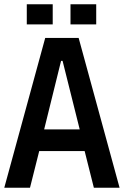

<svg xmlns="http://www.w3.org/2000/svg" viewBox="-22 -876 578 896"><path d="M-2 0 189 -699H345L536 0H416L373 -171H161L118 0ZM184 -272H350L270 -592H263ZM103 -762V-856H224V-762ZM307 -762V-856H427V-762Z"/></svg>

Font: Ruda
Style: Bold
Weight: 700
Designer: Mariela Monsalve and Angelina Sanchez
Foundry: Mariela Monsalve and Angelina Sanchez
Version: Version 2.000